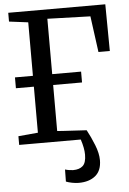

<svg xmlns="http://www.w3.org/2000/svg" viewBox="-63 -789 723 1076"><g transform="rotate(-5 298.0 -251.0)"><path d="M21.5 0V-49L132 -59V-318H31V-379H132V-680L25 -693.5V-743H571L573.5 -480H509.5L482 -683L240.5 -690.5V-379H403V-318H240.5V-59L276 -56.5L405.5 -49Q427.5 -8.5 446.2 38.8Q465 86 465 124.5Q465 183 430 212Q395 241 335.5 241Q318.5 241 298.2 237Q278 233 264.5 227.5L265.5 159.5Q276 163 289.5 165Q303 167 310.5 167Q346 167 365.2 149.5Q384.5 132 384.5 86Q384.5 50 368 0Z"/></g></svg>

Font: Merriweather
Style: Regular
Weight: 400
Designer: Eben Sorkin
Foundry: Eben Sorkin
Version: Version 2.100; ttfautohint (v1.7.19-72a1) -l 8 -r 50 -G 200 